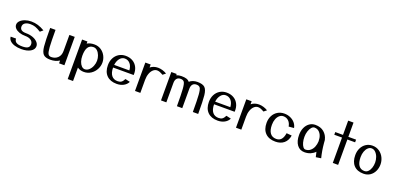

<svg xmlns="http://www.w3.org/2000/svg" viewBox="12 -1901 6666 3241"><g transform="rotate(20 3345.0 -280.0)"><path d="M40 -144Q40 -104 70.5 -72.5Q101 -41 155.5 -24Q210 -7 279 -7Q379 -7 441.5 -43.5Q504 -80 504 -140Q504 -180 471.5 -214Q439 -248 384.5 -267.5Q330 -287 266 -287Q208 -287 180 -306.5Q152 -326 152 -366Q152 -408 187 -432Q222 -456 283 -456Q331 -456 371 -442.5Q411 -429 473 -390L523 -432Q461 -469 403 -486.5Q345 -504 283 -504Q222 -504 170 -485.5Q118 -467 87 -435.5Q56 -404 56 -366Q56 -330 83.5 -301Q111 -272 159 -255.5Q207 -239 266 -239Q331 -239 369.5 -212Q408 -185 408 -140Q408 -96 377.5 -75.5Q347 -55 279 -55Q205 -55 170.5 -77Q136 -99 136 -144Z M961 -510V-221Q961 -142 915 -98Q869 -54 799 -54Q760 -54 742.5 -83Q725 -112 718.5 -205.5Q712 -299 712 -510H616Q616 -277 626 -180Q636 -83 673 -44.5Q710 -6 799 -6Q893 -6 961 -50V0H1057V-510Z M1415 -456Q1454 -456 1484.5 -427Q1515 -398 1532 -352.5Q1549 -307 1549 -260Q1549 -213 1530 -165Q1511 -117 1477 -85.5Q1443 -54 1402 -54Q1370 -54 1343.5 -80.5Q1317 -107 1301.5 -152.5Q1286 -198 1286 -255Q1286 -357 1318 -406.5Q1350 -456 1415 -456ZM1402 -6Q1472 -6 1527.5 -43Q1583 -80 1614 -139Q1645 -198 1645 -260Q1645 -322 1616.5 -378Q1588 -434 1535.5 -469Q1483 -504 1415 -504Q1337 -504 1285 -472V-510H1189V200H1285V-41Q1334 -6 1402 -6Z M2117 -293H1844Q1853 -365 1889.5 -410.5Q1926 -456 1977 -456Q2036 -456 2074 -412.5Q2112 -369 2117 -293ZM2212 -245Q2217 -322 2189 -380.5Q2161 -439 2106 -471.5Q2051 -504 1977 -504Q1910 -504 1857.5 -472Q1805 -440 1775.5 -383.5Q1746 -327 1746 -254Q1746 -136 1810.5 -71Q1875 -6 1991 -6Q2060 -6 2113 -34.5Q2166 -63 2191 -114L2105 -134Q2083 -90 2058 -72Q2033 -54 1991 -54Q1920 -54 1881.5 -102.5Q1843 -151 1842 -245Z M2717 -455Q2682 -477 2640 -489.5Q2598 -502 2559 -502Q2479 -502 2421 -456V-510H2325V0H2421V-234Q2421 -296 2439 -346Q2457 -396 2489 -425Q2521 -454 2559 -454Q2583 -454 2607 -445Q2631 -436 2667 -415Z M3460 0Q3460 -236 3449.5 -332.5Q3439 -429 3399.5 -466.5Q3360 -504 3265 -504Q3222 -504 3185.5 -491Q3149 -478 3124 -455Q3103 -482 3069 -493Q3035 -504 2979 -504Q2930 -504 2888 -487V-510H2792V0H2888V-348Q2888 -400 2911.5 -428Q2935 -456 2979 -456Q3025 -456 3044.5 -428.5Q3064 -401 3071 -309Q3078 -217 3078 0H3174V-348Q3174 -400 3197.5 -428Q3221 -456 3265 -456Q3311 -456 3330.5 -428.5Q3350 -401 3357 -309Q3364 -217 3364 0Z M3931 -293H3658Q3667 -365 3703.5 -410.5Q3740 -456 3791 -456Q3850 -456 3888 -412.5Q3926 -369 3931 -293ZM4026 -245Q4031 -322 4003 -380.5Q3975 -439 3920 -471.5Q3865 -504 3791 -504Q3724 -504 3671.5 -472Q3619 -440 3589.5 -383.5Q3560 -327 3560 -254Q3560 -136 3624.5 -71Q3689 -6 3805 -6Q3874 -6 3927 -34.5Q3980 -63 4005 -114L3919 -134Q3897 -90 3872 -72Q3847 -54 3805 -54Q3734 -54 3695.5 -102.5Q3657 -151 3656 -245Z M4531 -455Q4496 -477 4454 -489.5Q4412 -502 4373 -502Q4293 -502 4235 -456V-510H4139V0H4235V-234Q4235 -296 4253 -346Q4271 -396 4303 -425Q4335 -454 4373 -454Q4397 -454 4421 -445Q4445 -436 4481 -415Z M4596 -254Q4596 -136 4660.5 -71Q4725 -6 4841 -6Q4935 -6 4994.5 -55.5Q5054 -105 5068 -197L4974 -205Q4962 -128 4929.5 -91Q4897 -54 4841 -54Q4768 -54 4730 -105Q4692 -156 4692 -254Q4692 -312 4709.5 -358Q4727 -404 4758 -430Q4789 -456 4827 -456Q4882 -456 4919.5 -420.5Q4957 -385 4968 -322L5062 -330Q5053 -380 5020 -419.5Q4987 -459 4936.5 -481.5Q4886 -504 4827 -504Q4760 -504 4707.5 -472Q4655 -440 4625.5 -383.5Q4596 -327 4596 -254Z M5528 -260Q5526 -207 5507 -160Q5488 -113 5451.5 -83.5Q5415 -54 5365 -54Q5342 -54 5322 -80Q5302 -106 5289.5 -151.5Q5277 -197 5277 -251Q5277 -305 5292.5 -352Q5308 -399 5332.5 -427.5Q5357 -456 5384 -456Q5440 -456 5476 -417.5Q5512 -379 5523 -319Q5524 -297 5528 -260ZM5575 7 5667 -7Q5636 -127 5624 -262Q5624 -290 5620 -313Q5619 -316 5619 -323H5618Q5600 -402 5540 -453Q5480 -504 5384 -504Q5325 -504 5278.5 -471Q5232 -438 5206.5 -380.5Q5181 -323 5181 -251Q5181 -139 5230 -72.5Q5279 -6 5365 -6Q5424 -6 5472 -26.5Q5520 -47 5554 -83Q5563 -37 5575 7Z M5974 -504V-760H5878V-504H5739V-456H5878V0H5974V-456H6113V-504Z M6411 -456Q6451 -456 6482.5 -425Q6514 -394 6531 -346.5Q6548 -299 6548 -250Q6548 -201 6533.5 -156Q6519 -111 6491 -82.5Q6463 -54 6424 -54Q6356 -54 6320.5 -105.5Q6285 -157 6285 -255Q6285 -310 6302 -356.5Q6319 -403 6348 -429.5Q6377 -456 6411 -456ZM6189 -255Q6189 -136 6250.5 -71Q6312 -6 6424 -6Q6493 -6 6542.5 -40Q6592 -74 6618 -130Q6644 -186 6644 -250Q6644 -314 6615.5 -372.5Q6587 -431 6533.5 -467.5Q6480 -504 6411 -504Q6347 -504 6296.5 -472Q6246 -440 6217.5 -383Q6189 -326 6189 -255Z"/></g></svg>

Font: LXGW Marker Gothic
Style: Regular
Weight: 400
Version: Version 1.001